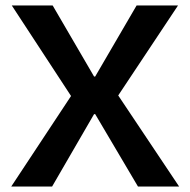

<svg xmlns="http://www.w3.org/2000/svg" viewBox="-20 -680 693 700"><path d="M21 0 239 -330 23 -660H172L323 -401H327L478 -660H629L411 -332L633 0H483L327 -264H323L170 0Z"/></svg>

Font: Bricolage Grotesque 36pt SemiBold
Style: Regular
Weight: 600
Designer: Mathieu Triay
Foundry: Atelier Triay
Version: Version 1.001;gftools[0.9.33.dev8+g029e19f]